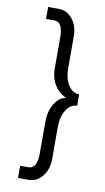

<svg xmlns="http://www.w3.org/2000/svg" viewBox="-95 -674 520 949"><g transform="rotate(10 165.0 -200.0)"><path d="M293 -230V-173Q260 -173 238.5 -139Q217 -105 217 -52V107Q217 160 189 194.5Q161 229 122 229H67V168H109Q152 168 152 90V-66Q152 -130 182 -169Q201 -195 224 -200L234 -202Q209 -210 187 -235Q152 -276 152 -334V-491Q152 -569 109 -569H67V-629H122Q161 -629 189 -595Q217 -561 217 -508V-348Q217 -297 238.5 -263.5Q260 -230 293 -230Z"/></g></svg>

Font: GFS Neohellenic Rg
Style: Regular
Weight: 400
Designer: Takis Katsoulidis and George D. Matthiopoulos
Foundry: Takis Katsoulidis and George D. Matthiopoulos
Version: Version 1.0